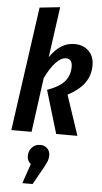

<svg xmlns="http://www.w3.org/2000/svg" viewBox="-67 -794 605 1143"><g transform="rotate(5 235.5 -222.5)"><path d="M203 -452Q235 -498 270.5 -520.5Q306 -543 350 -543Q403 -543 435 -511Q467 -479 467 -426Q467 -366 434.5 -320.5Q402 -275 334 -239L414 0H287L210 -257Q283 -283 313.5 -319Q344 -355 344 -407Q344 -454 306 -454Q278 -454 246.5 -421.5Q215 -389 184 -325L140 0H19L123 -741L245 -754ZM257 130Q257 150 250 167.5Q243 185 222 222L173 309H112L152 192Q130 173 130 146Q130 114 149.5 93.5Q169 73 198 73Q225 73 241 89.5Q257 106 257 130Z"/></g></svg>

Font: Fira Sans Extra Condensed Medium
Style: Italic
Weight: 500
Width: 3
Italic angle: -8°
Designer: Carrois Corporate & Edenspiekermann AG
Foundry: Carrois Corporate GbR & Edenspiekermann AG
Version: Version 4.203